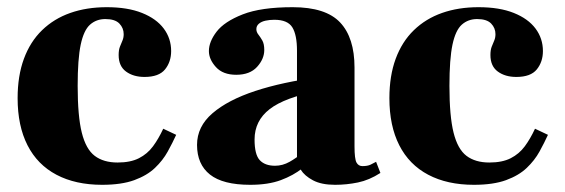

<svg xmlns="http://www.w3.org/2000/svg" viewBox="-20 -502 1571 534"><path d="M264 12Q190 12 137 -16Q84 -44 56.5 -98Q29 -152 29 -229Q29 -291 46.5 -338.5Q64 -386 97 -418Q130 -450 175.5 -466Q221 -482 277 -482Q335 -482 375 -466Q415 -450 435.5 -422.5Q456 -395 456 -360Q456 -330 439 -309Q422 -288 382 -288Q351 -288 330.5 -303Q310 -318 310 -349Q310 -363 313.5 -372Q317 -381 320.5 -389Q324 -397 324 -407Q324 -424 312 -436.5Q300 -449 273 -449Q248 -449 230.5 -433.5Q213 -418 204.5 -378Q196 -338 196 -263Q196 -179 207.5 -133Q219 -87 243.5 -68.5Q268 -50 307 -50Q343 -50 366.5 -62Q390 -74 405.5 -95Q421 -116 434 -144L470 -127Q460 -105 446.5 -80.5Q433 -56 411 -35Q389 -14 353.5 -1Q318 12 264 12Z M912 12Q874 12 850.5 -0.5Q827 -13 816.5 -30Q806 -47 806 -60V-361Q806 -405 793 -426Q780 -447 743 -447Q730 -447 718.5 -444.5Q707 -442 700 -436Q693 -430 693 -421Q693 -413 698.5 -406Q704 -399 709.5 -389.5Q715 -380 715 -363Q715 -338 695 -316Q675 -294 637 -294Q600 -294 580.5 -315.5Q561 -337 561 -360Q561 -386 582.5 -414Q604 -442 655 -462Q706 -482 794 -482Q886 -482 926 -439.5Q966 -397 966 -314V-95Q966 -60 971.5 -50Q977 -40 988 -40Q1002 -40 1010.5 -44Q1019 -48 1026 -52L1038 -21Q1007 -1 975.5 5.5Q944 12 912 12ZM676 12Q600 12 564 -16.5Q528 -45 528 -99Q528 -150 571 -187Q614 -224 690 -249Q766 -274 866 -287V-249Q772 -231 730 -198.5Q688 -166 688 -114Q688 -72 702.5 -56.5Q717 -41 745 -41Q766 -41 785.5 -52Q805 -63 821 -77Q837 -91 846 -101L865 -74Q846 -54 821 -34Q796 -14 761 -1Q726 12 676 12Z M1298 12Q1224 12 1171 -16Q1118 -44 1090.5 -98Q1063 -152 1063 -229Q1063 -291 1080.5 -338.5Q1098 -386 1131 -418Q1164 -450 1209.5 -466Q1255 -482 1311 -482Q1369 -482 1409 -466Q1449 -450 1469.5 -422.5Q1490 -395 1490 -360Q1490 -330 1473 -309Q1456 -288 1416 -288Q1385 -288 1364.5 -303Q1344 -318 1344 -349Q1344 -363 1347.5 -372Q1351 -381 1354.5 -389Q1358 -397 1358 -407Q1358 -424 1346 -436.5Q1334 -449 1307 -449Q1282 -449 1264.5 -433.5Q1247 -418 1238.5 -378Q1230 -338 1230 -263Q1230 -179 1241.5 -133Q1253 -87 1277.5 -68.5Q1302 -50 1341 -50Q1377 -50 1400.5 -62Q1424 -74 1439.5 -95Q1455 -116 1468 -144L1504 -127Q1494 -105 1480.5 -80.5Q1467 -56 1445 -35Q1423 -14 1387.5 -1Q1352 12 1298 12Z"/></svg>

Font: Frank Ruhl Libre Black
Style: Regular
Weight: 900
Designer: Yanek Iontef
Foundry: Fontef
Version: Version 6.004